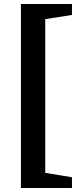

<svg xmlns="http://www.w3.org/2000/svg" viewBox="-20 -753 381 963"><path d="M85 190V-733H341V-678L207 -657V114L341 136V190Z"/></svg>

Font: Piazzolla
Style: Bold
Weight: 700
Designer: Juan Pablo del Peral
Foundry: Huerta Tipografica
Version: Version 1.330